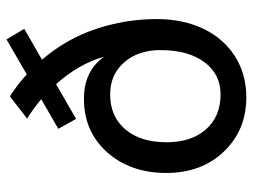

<svg xmlns="http://www.w3.org/2000/svg" viewBox="-113 -649 772 586"><g transform="rotate(-90 273.0 -356.0)"><path d="M203.1 -509.8 172.9 -564 263.2 -616.2Q231.4 -642.6 204.1 -659.2L272 -711.9Q311 -686.5 338.9 -660.2L445.8 -722.2L478 -668L383.8 -613.8Q447.8 -539.1 477.8 -448.7Q507.8 -358.4 507.8 -263.2Q507.8 -184.1 478.5 -122.1Q449.2 -60.1 394.5 -25.1Q339.8 9.8 269 9.8Q168.9 9.8 103.5 -58.6Q38.1 -127 38.1 -233.9Q38.1 -344.2 101.3 -415Q164.6 -485.8 264.2 -485.8Q350.1 -485.8 393.1 -423.8Q371.6 -501 309.1 -570.8ZM413.1 -252Q413.1 -320.3 375.7 -363Q338.4 -405.8 277.8 -405.8Q210.4 -405.8 171.1 -359.4Q131.8 -313 131.8 -233.9Q131.8 -158.2 171.1 -113.5Q210.4 -68.8 277.8 -68.8Q339.8 -68.8 376.5 -118.4Q413.1 -168 413.1 -252Z"/></g></svg>

Font: LT Superior Med
Style: Regular
Weight: 500
Designer: Daniel Lyons
Foundry: LyonsType
Version: Version 1.000